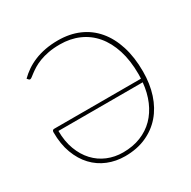

<svg xmlns="http://www.w3.org/2000/svg" viewBox="-160 -867 1023 1028"><g transform="rotate(-30 352.0 -353.0)"><path d="M329 5.5Q272.5 5.5 223.2 -14.5Q174 -34.5 137.8 -73Q101.5 -111.5 80.5 -167.8Q59.5 -224 59.5 -297Q59.5 -312 72 -312H608.5Q609 -319 609.2 -326Q609.5 -333 609.5 -340.5Q609.5 -424 588.8 -488.8Q568 -553.5 530.5 -597.8Q493 -642 440.2 -665Q387.5 -688 323.5 -688Q283.5 -688 252.2 -682Q221 -676 197 -666.8Q173 -657.5 155.5 -646.8Q138 -636 125.8 -626.8Q113.5 -617.5 105.8 -611.5Q98 -605.5 93.5 -605.5Q88.5 -605.5 85.5 -609.5L78 -618Q98 -638 123 -655.2Q148 -672.5 178.8 -685.2Q209.5 -698 246 -705Q282.5 -712 325.5 -712Q397 -712 454.8 -687Q512.5 -662 553 -614.2Q593.5 -566.5 615.5 -497.5Q637.5 -428.5 637.5 -340.5Q637.5 -264.5 616.8 -200.8Q596 -137 556.2 -91.2Q516.5 -45.5 459.2 -20Q402 5.5 329 5.5ZM329.5 -17.5Q390 -17.5 438.8 -37Q487.5 -56.5 522.8 -92.2Q558 -128 579.5 -178.2Q601 -228.5 607 -290.5H86Q86 -226.5 105 -175.8Q124 -125 156.8 -89.8Q189.5 -54.5 234 -36Q278.5 -17.5 329.5 -17.5Z"/></g></svg>

Font: Lato Thin
Style: Regular
Weight: 200
Designer: Lukasz Dziedzic
Foundry: tyPoland Lukasz Dziedzic
Version: Version 2.007; 2014-02-27